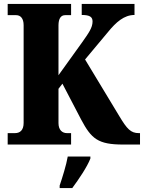

<svg xmlns="http://www.w3.org/2000/svg" viewBox="-20 -734 731 975"><path d="M19 0H341V-58H320C297 -58 277 -73 277 -109V-283L297 -309L392 -127C444 -29 478 0 605 0H691V-58H685C644 -58 625 -79 586 -144L412 -432L529 -572C569 -621 610 -658 663 -658V-714H395V-658C436 -658 450 -648 450 -625C450 -593 430 -566 397 -519L277 -352V-605C277 -641 290 -657 311 -657H341V-714H19V-657H62C84 -657 100 -641 100 -606V-110C100 -72 81 -58 56 -58H19ZM283 208V221H347C379 178 423 113 439 71V61H324C317 103 296 170 283 208Z"/></svg>

Font: Noto Serif Devanagari Condensed Black
Style: Regular
Weight: 900
Width: 3
Designer: Universal Thirst, Indian Type Foundry and the Monotype Design Team
Foundry: Monotype Imaging Inc.
Version: Version 2.004